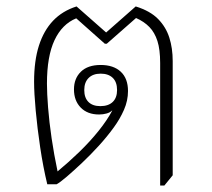

<svg xmlns="http://www.w3.org/2000/svg" viewBox="-20 -573 658 597"><path d="M478 4V-377Q478 -419 469.5 -445.5Q461 -472 444.5 -489Q428 -506 403 -517L312 -437H306L217 -516Q173 -498 149.5 -448Q126 -398 126 -313Q126 -283 129.5 -238.5Q133 -194 140.5 -143Q148 -92 159 -40Q194 -69 227 -101Q260 -133 286.5 -166Q313 -199 329 -229H328Q322 -223 311 -220Q300 -217 288 -217Q252 -217 231 -238.5Q210 -260 210 -295Q210 -329 231.5 -350Q253 -371 293 -371Q333 -371 355.5 -350Q378 -329 378 -290Q378 -260 365.5 -231.5Q353 -203 334 -177Q313 -148 287 -119.5Q261 -91 235 -66.5Q209 -42 188 -24Q167 -6 156 0H127Q114 -54 105 -114.5Q96 -175 91 -229.5Q86 -284 86 -319Q86 -384 101 -431Q116 -478 145 -508.5Q174 -539 218 -553L310 -472L402 -553Q447 -539 471.5 -514Q496 -489 506.5 -456Q517 -423 517 -383V-28L491 4ZM292 -243Q317 -243 330.5 -256Q344 -269 344 -293Q344 -318 330.5 -331Q317 -344 293 -344Q269 -344 255.5 -330.5Q242 -317 242 -293Q242 -269 255 -256Q268 -243 292 -243Z"/></svg>

Font: Noto Serif Thai ExtraLight
Style: Regular
Weight: 250
Version: Version 2.001